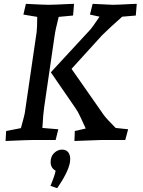

<svg xmlns="http://www.w3.org/2000/svg" viewBox="-20 -730 745 1001"><path d="M370 -47 427 -60Q416 -84 400.5 -117.5Q385 -151 375 -164L245 -353L452 -577Q459 -584 499 -643L449 -654L463 -710Q551 -705 567 -705Q592 -705 664 -709L693 -710L688 -649L617 -643Q594 -623 562 -593.5Q530 -564 512 -546L353 -371L522 -129Q536 -110 583 -63L648 -56L633 0H504Q483 0 368 5ZM12 -47 89 -62Q105 -119 109 -139L171 -563Q174 -587 174 -642L102 -654L115 -710Q210 -705 231 -705Q261 -705 337 -709L366 -710L361 -649L286 -642Q269 -576 264 -539L210 -169Q205 -136 201 -63L284 -56L270 0H146Q124 0 9 5ZM243 239Q265 187 270 160Q244 146 244 115Q244 85 262.5 67.5Q281 50 303 50Q324 50 335 63Q346 76 346 100Q346 153 278 251Z"/></svg>

Font: Andada Pro Medium
Style: Italic
Weight: 500
Italic angle: -7°
Designer: Carolina Giovagnoli
Foundry: Huerta Tipografica
Version: Version 3.005; ttfautohint (v1.8.4)